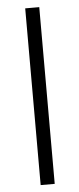

<svg xmlns="http://www.w3.org/2000/svg" viewBox="-53 -747 321 776"><g transform="rotate(-5 108.0 -358.5)"><path d="M80 -717H137V0H80Z"/></g></svg>

Font: Albert Sans Light
Style: Regular
Weight: 300
Designer: Andreas Rasmussen
Foundry: a.Foundry
Version: Version 1.025